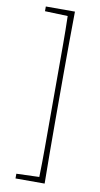

<svg xmlns="http://www.w3.org/2000/svg" viewBox="-97 -758 501 961"><g transform="rotate(10 154.0 -278.0)"><path d="M203 -715Q202 -637 201.5 -557.5Q201 -478 201 -398V-158Q201 -79 201.5 0.5Q202 80 203 159H55V135L171 131Q173 60 173 -12.5Q173 -85 173 -158V-398Q173 -470 173 -542.5Q173 -615 171 -687L55 -691V-715Z"/></g></svg>

Font: Source Serif 4 SmText ExtraLight
Style: Regular
Weight: 200
Designer: Frank Grießhammer
Foundry: Adobe
Version: Version 4.005;hotconv 1.1.0;makeotfexe 2.6.0